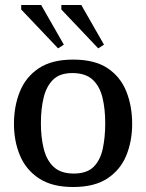

<svg xmlns="http://www.w3.org/2000/svg" viewBox="-20 -740 586 770"><path d="M273 10Q189 10 136.5 -24.5Q84 -59 60 -116.5Q36 -174 36 -243Q36 -315 60 -373.5Q84 -432 136 -466.5Q188 -501 273 -501Q360 -501 411.5 -466.5Q463 -432 486.5 -373.5Q510 -315 510 -243Q510 -174 486.5 -116.5Q463 -59 411 -24.5Q359 10 273 10ZM276 -44Q328 -44 355 -70.5Q382 -97 392 -143Q402 -189 402 -246Q402 -303 391 -348.5Q380 -394 351.5 -420.5Q323 -447 270 -447Q220 -447 193 -420.5Q166 -394 155 -348.5Q144 -303 144 -246Q144 -189 155.5 -143Q167 -97 195.5 -70.5Q224 -44 276 -44ZM374 -546 226 -702V-720H306L397 -561ZM213 -546 65 -702V-720H145L236 -561Z"/></svg>

Font: Manuale Medium
Style: Regular
Weight: 500
Designer: Eduardo Tunni / Pablo Cosgaya
Foundry: Eduardo Tunni / Pablo Cosgaya
Version: Version 1.002